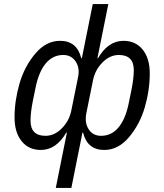

<svg xmlns="http://www.w3.org/2000/svg" viewBox="-20 -730 813 950"><path d="M256 200 311 -74H308Q258 12 182 12Q122 12 87 -31.5Q52 -75 52 -149Q52 -232 76.5 -316.5Q101 -401 154.5 -464.5Q208 -528 277 -528Q361 -528 382 -442H385L439 -710H516L462 -442H465Q515 -528 591 -528Q651 -528 686 -484.5Q721 -441 721 -367Q721 -284 696.5 -199.5Q672 -115 618.5 -51.5Q565 12 496 12Q412 12 391 -74H388L333 200ZM205 -58Q249 -58 285 -94Q323 -132 333 -184L366 -347Q376 -393 354.5 -425.5Q333 -458 293 -458Q242 -458 207.5 -417.5Q173 -377 157 -301L143 -233Q131 -174 131 -133Q131 -58 205 -58ZM480 -58Q531 -58 565.5 -98.5Q600 -139 616 -215L630 -283Q642 -342 642 -383Q642 -458 568 -458Q524 -458 488 -422Q450 -384 440 -332L407 -169Q398 -122 419 -90Q440 -58 480 -58Z"/></svg>

Font: Aneliza
Style: Italic
Weight: 400
Italic angle: -11.31°
Designer: Mike Abbink, Paul van der Laan, Pieter van Rosmalen
Foundry: Bold Monday
Version: Version 3.0